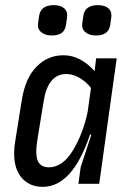

<svg xmlns="http://www.w3.org/2000/svg" viewBox="-20 -715 516 747"><path d="M348 -438 354 -488H434L366 0H285L294 -65L335 -190L333 -192L330 -191Q262 12 146 12Q96 12 65.5 -22Q35 -56 35 -118Q35 -143 39 -164L65 -327Q79 -412 122.5 -456Q166 -500 227 -500Q261 -500 292 -483.5Q323 -467 348 -438ZM150 -322 126 -175Q121 -143 121 -127Q121 -93 133.5 -78.5Q146 -64 170 -64Q224 -64 264 -130.5Q304 -197 321 -280L334 -373Q314 -398 288.5 -412.5Q263 -427 238 -427Q167 -427 150 -322ZM181 -577Q155 -577 140 -590Q125 -603 128 -624L132 -652Q138 -695 189 -695Q216 -695 230 -682.5Q244 -670 241 -648L237 -619Q234 -598 221 -587.5Q208 -577 181 -577ZM353 -577Q327 -577 312 -590Q297 -603 300 -624L304 -652Q307 -674 321 -684.5Q335 -695 361 -695Q388 -695 402 -682.5Q416 -670 413 -648L409 -619Q406 -598 392.5 -587.5Q379 -577 353 -577Z"/></svg>

Font: Ropa Sans
Style: Italic
Weight: 400
Version: Version 1.100